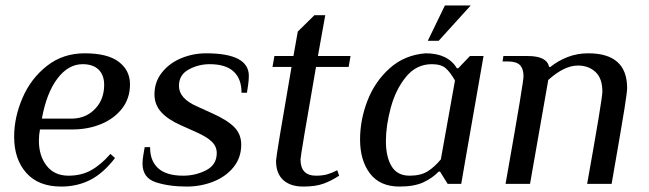

<svg xmlns="http://www.w3.org/2000/svg" viewBox="-20 -676 2386 706"><path d="M32 -173Q32 -245 63 -316.5Q94 -388 153 -434Q212 -480 291 -480Q376 -480 417 -448.5Q458 -417 458 -366Q458 -314 428.5 -276.5Q399 -239 351 -219.5Q303 -200 247 -200H127Q123 -180 123 -159Q123 -103 151.5 -66.5Q180 -30 232 -30Q279 -30 315 -50Q351 -70 386 -110L403 -95Q360 -39 312 -14.5Q264 10 205 10Q121 10 76.5 -40.5Q32 -91 32 -173ZM249 -240Q298 -242 330.5 -276.5Q363 -311 363 -364Q363 -400 342.5 -420Q322 -440 284 -440Q231 -440 191 -387Q151 -334 134 -240Z M504 -75Q504 -89 507.5 -108.5Q511 -128 512 -135H532V-133Q532 -84 562 -57Q592 -30 654 -30Q699 -30 738 -50Q777 -70 777 -113Q777 -137 759.5 -154.5Q742 -172 702 -190L646 -215Q598 -236 573 -263.5Q548 -291 548 -329Q548 -375 575.5 -409.5Q603 -444 646.5 -462Q690 -480 738 -480Q895 -480 895 -397Q895 -381 892 -361Q889 -341 888 -335H868V-337Q868 -386 839 -413Q810 -440 751 -440Q710 -440 674 -420.5Q638 -401 638 -360Q638 -314 704 -285L759 -260Q815 -235 841 -209Q867 -183 867 -144Q867 -96 838.5 -61Q810 -26 764 -8Q718 10 667 10Q601 10 552.5 -6Q504 -22 504 -75Z M995 -85Q995 -101 1052 -430H982L989 -470H1059L1075 -560L1136 -620H1176L1149 -470H1269L1262 -430H1142Q1085 -103 1085 -90Q1085 -30 1142 -30Q1166 -30 1183.5 -35Q1201 -40 1220 -50L1227 -30Q1200 -12 1170.5 -1Q1141 10 1095 10Q1048 10 1021.5 -14Q995 -38 995 -85Z M1304 -163Q1304 -236 1331.5 -306.5Q1359 -377 1413.5 -425.5Q1468 -474 1545 -480Q1627 -480 1660 -425H1665L1708 -470H1758L1691 -87L1676 0H1626L1598 -45H1593Q1570 -21 1536.5 -5.5Q1503 10 1449 10Q1377 10 1340.5 -38Q1304 -86 1304 -163ZM1601 -90 1653 -380Q1636 -410 1619 -425Q1602 -440 1568 -440Q1511 -440 1473 -393.5Q1435 -347 1417 -280.5Q1399 -214 1399 -157Q1399 -99 1420 -64.5Q1441 -30 1486 -30Q1527 -30 1552.5 -46Q1578 -62 1601 -90ZM1553 -526 1616 -656H1711L1593 -526Z M1905 -395Q1905 -423 1892 -436.5Q1879 -450 1848 -450H1828L1831 -470H1921Q1991 -470 1999 -430H2004Q2031 -452 2066.5 -466Q2102 -480 2143 -480Q2286 -480 2286 -352Q2286 -338 2276.5 -278Q2267 -218 2229 0H2139Q2195 -313 2195 -339Q2195 -388 2169.5 -411.5Q2144 -435 2105 -435Q2055 -435 1996 -382L1929 0H1839Q1877 -215 1891 -300Q1905 -385 1905 -395Z"/></svg>

Font: Philosopher
Style: Italic
Weight: 400
Italic angle: -10°
Designer: Jovanny Lemonad
Foundry: Jovanny Lemonad
Version: Version 2.000